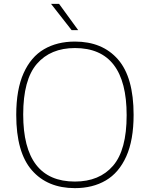

<svg xmlns="http://www.w3.org/2000/svg" viewBox="-20 -964 775 993"><path d="M64 -370Q64 -501 102 -585.5Q140 -670 207.8 -709.5Q275.5 -749 367.5 -749Q509.5 -749 590.2 -656.8Q671 -564.5 671 -370Q671 -239.5 633 -155Q595 -70.5 527.2 -30.8Q459.5 9 367.5 9Q225.5 9 144.8 -83.5Q64 -176 64 -370ZM635 -368Q635 -715.5 367.5 -715.5Q241.5 -715.5 170.8 -633.8Q100 -552 100 -372Q100 -25 367.5 -25Q494 -25 564.5 -106.5Q635 -188 635 -368ZM350.5 -808 244 -944H285.5L384.5 -808Z"/></svg>

Font: Encode Sans Semi Expanded Thin
Style: Regular
Weight: 250
Width: 6
Designer: Multiple Designers
Foundry: Impallari Type
Version: Version 2.000